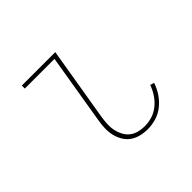

<svg xmlns="http://www.w3.org/2000/svg" viewBox="-131 -692 861 861"><g transform="rotate(-45 300.0 -261.0)"><path d="M359 8Q336 8 314 2.5Q292 -3 274.5 -15.5Q257 -28 246 -47Q235 -66 230 -87.5Q225 -109 226 -132.5Q227 -156 231 -179L286 -511H98V-530H310L251 -176Q248 -156 247 -135.5Q246 -115 250 -96.5Q254 -78 263 -61Q272 -44 286.5 -32.5Q301 -21 320 -16Q339 -11 359 -11Q383 -11 407 -18.5Q431 -26 451 -42.5Q471 -59 485 -80.5Q499 -102 507 -125L526 -119Q517 -92 501 -68Q485 -44 462.5 -26Q440 -8 413 0Q386 8 359 8Z"/></g></svg>

Font: Iosevka Curly Thin Extended
Style: Italic
Weight: 100
Width: 7
Italic angle: -9°
Monospace: yes
Designer: Belleve Invis
Foundry: Belleve Invis
Version: Version 11.1.0; ttfautohint (v1.8.3)